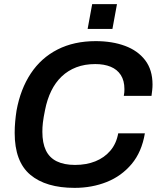

<svg xmlns="http://www.w3.org/2000/svg" viewBox="-20 -897 761 929"><path d="M341 12Q202 12 126.5 -51.5Q51 -115 51 -254Q51 -282 53.5 -309Q56 -336 60 -362Q79 -466 129 -541.5Q179 -617 258.5 -657.5Q338 -698 443 -698Q523 -698 585 -675Q647 -652 682.5 -605.5Q718 -559 718 -488Q718 -475 716.5 -461Q715 -447 713 -433H579Q581 -442 581.5 -450.5Q582 -459 582 -466Q582 -507 564.5 -534Q547 -561 515.5 -574Q484 -587 441 -587Q390 -587 349.5 -571.5Q309 -556 278.5 -527Q248 -498 228 -457Q208 -416 198 -365Q194 -346 191.5 -331Q189 -316 187.5 -303.5Q186 -291 185.5 -280.5Q185 -270 185 -259Q185 -205 202 -169.5Q219 -134 254.5 -116.5Q290 -99 343 -99Q398 -99 441.5 -116.5Q485 -134 514 -168Q543 -202 552 -252H681Q666 -162 617 -103.5Q568 -45 496.5 -16.5Q425 12 341 12ZM404 -757 426 -877H546L524 -757Z"/></svg>

Font: Archivo SemiBold SemiBold
Style: Italic
Weight: 600
Italic angle: -10°
Version: Version 2.001